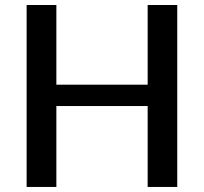

<svg xmlns="http://www.w3.org/2000/svg" viewBox="-20 -740 807 760"><path d="M564.5 -720.2H681.6V0H564.5V-320.3H203.1V0H85.4V-720.2H203.1V-404.8H564.5Z"/></svg>

Font: Lato-SemiBold
Style: Regular
Weight: 500
Designer: Lukasz Dziedzic with Adam Twardoch and Botio Nikoltchev
Foundry: tyPoland Lukasz Dziedzic
Version: ""